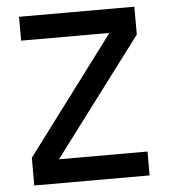

<svg xmlns="http://www.w3.org/2000/svg" viewBox="-50 -726 677 771"><g transform="rotate(-5 288.5 -340.0)"><path d="M57.1 0V-111.8L411.1 -584H55.2V-680.2H520V-567.9L165 -96.2H522V0Z"/></g></svg>

Font: TASA Orbiter Text Medium
Style: Regular
Weight: 500
Designer: Weizhong Zhang
Version: Version 1.000;Glyphs 3.1.2 (3151)